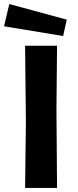

<svg xmlns="http://www.w3.org/2000/svg" viewBox="-41 -929 385 949"><path d="M271 -751 -21 -799 5 -909 289 -832ZM83 0 87 -324 83 -703H241L238 -390L241 0Z"/></svg>

Font: Ruda SemiBold
Style: Bold
Weight: 900
Designer: Mariela Monsalve and Angelina Sanchez
Foundry: Mariela Monsalve and Angelina Sanchez
Version: Version 2.000